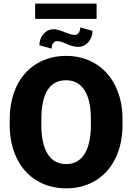

<svg xmlns="http://www.w3.org/2000/svg" viewBox="-20 -1029 730 1059"><path d="M655.8 -340.8Q655.8 -236.8 617.2 -156.7Q578.6 -76.7 507.6 -33.4Q436.5 9.8 345.7 9.8Q254.9 9.8 184.6 -32Q114.3 -73.7 75 -151.4Q35.6 -229 33.7 -329.6V-369.6Q33.7 -474.1 72 -554Q110.4 -633.8 181.9 -677.2Q253.4 -720.7 344.7 -720.7Q435.1 -720.7 505.9 -677.7Q576.7 -634.8 616 -555.4Q655.3 -476.1 655.8 -373.5ZM481.4 -370.6Q481.4 -476.6 446 -531.5Q410.6 -586.4 344.7 -586.4Q215.8 -586.4 208.5 -393.1L208 -340.8Q208 -236.3 242.7 -180.2Q277.3 -124 345.7 -124Q410.6 -124 445.8 -179.2Q481 -234.4 481.4 -337.9ZM490.2 -858.9Q490.2 -821.8 467 -796.1Q443.8 -770.5 411.1 -770.5Q382.8 -770.5 348.6 -786.4Q314.5 -802.2 293.9 -802.2Q281.2 -802.2 272.9 -790.3Q264.6 -778.3 264.6 -760.7L197.3 -779.3Q197.3 -815.4 220 -841.6Q242.7 -867.7 276.4 -867.7Q297.9 -867.7 335.4 -852.1Q373 -836.4 393.6 -836.4Q405.8 -836.4 414.3 -848.4Q422.9 -860.4 422.9 -877.9ZM512.7 -924.8H173.8V-1009.3H512.7Z"/></svg>

Font: Roboto Black
Style: Regular
Weight: 900
Designer: Google
Version: Version 2.134; 2016